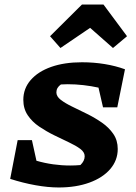

<svg xmlns="http://www.w3.org/2000/svg" viewBox="-20 -818 600 848"><path d="M435 -344 415 -431Q383 -438 348.5 -442Q314 -446 279 -446Q263 -446 249 -445Q229 -431 229 -410Q229 -392 248.5 -377Q268 -362 299 -347Q330 -332 364.5 -315Q399 -298 430 -276.5Q461 -255 480.5 -226.5Q500 -198 500 -160Q500 -110 467 -71.5Q434 -33 375 -11.5Q316 10 239 10Q192 10 136.5 0Q81 -10 25 -28L58 -199H121L141 -108Q214 -87 290 -87Q313 -87 335 -89Q354 -107 354 -128Q354 -146 334.5 -160.5Q315 -175 284 -189.5Q253 -204 218.5 -221Q184 -238 153 -259Q122 -280 102.5 -309Q83 -338 83 -377Q83 -427 115.5 -464.5Q148 -502 206 -522.5Q264 -543 342 -543Q394 -543 442.5 -535Q491 -527 532 -512L498 -344ZM437 -798 541 -658 479 -606 378 -695 247 -606 201 -658 342 -798Z"/></svg>

Font: Piazzolla SC
Style: Bold Italic
Weight: 700
Italic angle: -11.3°
Designer: Juan Pablo del Peral
Foundry: Huerta Tipografica
Version: Version 1.330